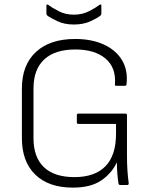

<svg xmlns="http://www.w3.org/2000/svg" viewBox="-20 -845 693 877"><path d="M313 12Q202 12 141 -47.5Q80 -107 80 -214V-441Q80 -548 144 -607.5Q208 -667 323 -667Q399 -667 454.5 -641.5Q510 -616 537.5 -570Q565 -524 558 -460Q557 -453 551 -453H511Q504 -453 505 -460Q511 -536 462 -577.5Q413 -619 324 -619Q231 -619 182 -573.5Q133 -528 133 -441V-214Q133 -127 180.5 -81.5Q228 -36 320 -36Q413 -36 461.5 -85.5Q510 -135 510 -234V-279H338Q331 -279 331 -286V-319Q331 -326 338 -326H553Q560 -326 560 -319V-133Q560 -98 562 -67.5Q564 -37 568 -7Q568 0 561 0H529Q522 0 521 -8Q518 -27 516 -52Q514 -77 514 -102H513Q490 -53 442 -20.5Q394 12 313 12ZM317 -733Q274 -733 241.5 -748.5Q209 -764 196 -774Q192 -777 192 -783V-818Q192 -828 200 -823Q217 -810 248 -794Q279 -778 317 -778Q356 -778 387 -794Q418 -810 435 -823Q443 -828 443 -818V-783Q443 -777 439 -774Q426 -763 393.5 -748Q361 -733 317 -733Z"/></svg>

Font: Sofia Sans Light
Style: Regular
Weight: 300
Designer: Botio Nikoltchev, Ani Petrova
Foundry: lettersoup
Version: Version 4.100; ttfautohint (v1.8.3)